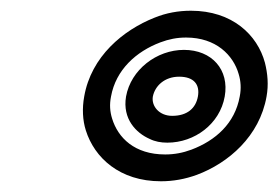

<svg xmlns="http://www.w3.org/2000/svg" viewBox="-20 -766 519 358"><path d="M187 -586C196 -636 234 -670 279 -687C295 -693 310 -696 327 -696C383 -696 415 -663 425 -628C429 -615 430 -601 427 -586C418 -536 382 -504 337 -487C321 -481 305 -478 288 -478C231 -478 200 -509 189 -545C185 -558 184 -571 187 -586ZM137 -586C133 -564 134 -542 140 -523C156 -472 203 -428 280 -428C303 -428 325 -432 347 -440C406 -462 464 -512 477 -586C481 -608 479 -629 474 -649C460 -701 413 -746 336 -746C313 -746 290 -742 268 -733C210 -710 150 -661 137 -586ZM323 -673C272 -673 224 -636 215 -586C208 -544 234 -518 259 -507C269 -502 280 -500 292 -500C343 -500 390 -535 399 -586C408 -636 375 -673 323 -673ZM265 -586C269 -606 287 -623 314 -623C342 -623 353 -608 349 -586C345 -564 329 -550 301 -550C277 -550 262 -568 265 -586Z"/></svg>

Font: Asimov
Style: WidOuIt
Weight: 500
Designer: Google
Version: Version 2.000980; 2014